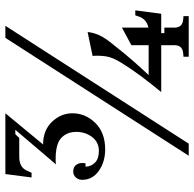

<svg xmlns="http://www.w3.org/2000/svg" viewBox="-24 -716 740 733"><g transform="rotate(-90 346.5 -350.0)"><path d="M280 -444Q280 -394 243 -356.5Q206 -319 142 -319Q95 -319 60.5 -343Q26 -367 26 -407Q26 -421 35 -431Q44 -441 58 -441Q76 -441 84.5 -427.5Q93 -414 89 -394H76Q77 -372 92 -357.5Q107 -343 136 -343Q170 -343 189.5 -369Q209 -395 209 -429Q209 -465 186 -486.5Q163 -508 107 -508Q102 -508 96.5 -508Q91 -508 85 -507L217 -662H200L186 -647H114Q94 -647 81 -640Q68 -633 61 -618L53 -600H35L48 -700H280L161 -556Q215 -556 247.5 -522Q280 -488 280 -444ZM614 -700 164 0H118L568 -700ZM361 -105Q394 -145 423 -184Q452 -223 472 -256Q494 -291 497.5 -317Q501 -343 499 -367L590 -386Q589 -367 578.5 -342.5Q568 -318 534 -278Q510 -247 483.5 -216.5Q457 -186 426 -153H540V-219L607 -255V-154Q622 -157 632.5 -165.5Q643 -174 648 -187L654 -204H673L660 -105H586V-93H607V-55Q607 -39 615 -30.5Q623 -22 640 -21L651 -20V0H496V-20L507 -21Q524 -22 532 -30.5Q540 -39 540 -55V-105Z"/></g></svg>

Font: Redaction
Style: Regular
Weight: 400
Designer: Jeremy Mickel / Forest Young
Foundry: MCKL
Version: Version 2.001; Redaction